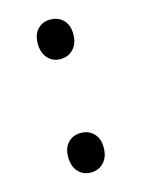

<svg xmlns="http://www.w3.org/2000/svg" viewBox="-80 -501 411 559"><g transform="rotate(-15 125.5 -221.5)"><path d="M125.6 -332.8Q102.4 -332.8 87.5 -349.1Q72.6 -365.3 72.6 -393.5Q72.6 -421.2 87.6 -436.6Q102.7 -451.9 125.9 -451.9Q149.4 -451.9 164.6 -436.6Q179.9 -421.2 179.9 -393.5Q179.9 -365.6 164.5 -349.2Q149.1 -332.8 125.6 -332.8ZM125.6 9.1Q102.4 9.1 87.5 -7.1Q72.6 -23.4 72.6 -51.6Q72.6 -79.3 87.6 -94.6Q102.7 -110 125.9 -110Q149.4 -110 164.6 -94.6Q179.9 -79.3 179.9 -51.6Q179.9 -23.6 164.5 -7.3Q149.1 9.1 125.6 9.1Z"/></g></svg>

Font: Yaldevi ExtraLight
Style: Regular
Weight: 200
Designer: Sol Matas, Rajitha Manaperi, Kosala Senevirathne
Foundry: Mooniak
Version: Version 1.100